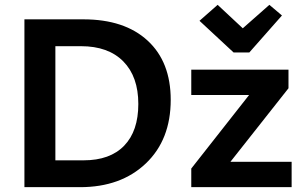

<svg xmlns="http://www.w3.org/2000/svg" viewBox="-20 -774 1261 794"><path d="M946 -557 805 -688 880 -754 984 -657 1094 -754 1146 -710 1011 -557ZM81 0V-694H325Q495 -694 590.5 -606Q686 -518 686 -361Q686 -196 583 -98Q480 0 311 0ZM209 -111H326Q435 -111 493.5 -171.5Q552 -232 552 -344Q552 -457 490 -520Q428 -583 315 -583H209ZM771 0V-77L1010 -381H771V-486H1173V-409L933 -105H1186V0Z"/></svg>

Font: Cantarell
Style: Bold
Weight: 700
Designer: Dave Crossland, Nikolaus Waxweiler, Florian Fecher, Jacques Le Bailly, Eben Sorkin, Alexei Vanyashin, Alexios Zavras, Em
Version: Version 0.303